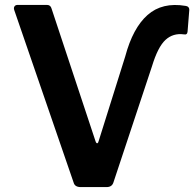

<svg xmlns="http://www.w3.org/2000/svg" viewBox="-20 -762 791 782"><path d="M736 -738Q751 -736 751 -722L744 -634Q743 -619 729 -622Q685 -628 654 -599.5Q623 -571 599 -492L442 -19Q436 0 414 0H309Q285 0 280 -18L38 -721Q35 -730 39 -736Q43 -742 52 -742H171Q186 -742 190 -727L369 -187Q372 -178 376 -178.5Q380 -179 382 -188L490 -532Q521 -648 581 -701Q641 -754 736 -738Z"/></svg>

Font: Libre Franklin SemiBold
Style: Regular
Weight: 600
Designer: Pablo Impallari, Rodrigo Fuenzalida, Nhung Nguyen
Foundry: Impallari Type
Version: Version 3.000